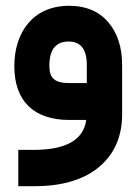

<svg xmlns="http://www.w3.org/2000/svg" viewBox="-20 -413 470 661"><path d="M400.4 -189.5C400.4 -250.5 384.3 -299.8 352.1 -337.4C319.8 -374.5 275.4 -393.1 218.3 -393.1C92.8 -393.1 29.3 -300.8 29.3 -185.1C29.3 -65.4 96.2 0 218.8 0H276.9C267.6 68.8 207 103 95.7 103H62.5H43V122.6V208.5V228H62.5H98.6C193.8 228 267.6 206.1 320.8 162.1C374 117.7 400.4 57.1 400.4 -19.5ZM149.9 -187C149.9 -242.2 171.9 -270 216.3 -270C257.8 -270 278.8 -243.2 278.8 -189.9V-127H218.3C168 -127 149.9 -144 149.9 -187Z"/></svg>

Font: Shabnam
Style: Bold
Weight: 700
Foundry: DejaVu fonts team - Redesigned by Saber Rastikerdar - Based on Vazir font
Version: Version 5.0.1